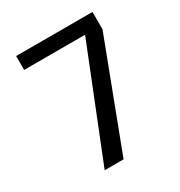

<svg xmlns="http://www.w3.org/2000/svg" viewBox="-152 -735 790 842"><g transform="rotate(-30 243.0 -314.0)"><path d="M231.4 0H135.7L358.4 -557.6H49.8V-627.9H436.5V-540Z"/></g></svg>

Font: Myanmar PaOh One
Style: Regular
Weight: 400
Designer: Debbi Hosken
Foundry: SIL
Version: Version 2.8